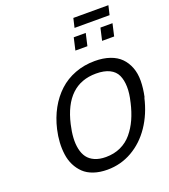

<svg xmlns="http://www.w3.org/2000/svg" viewBox="-187 -1203 1188 1350"><g transform="rotate(-20 407.5 -528.5)"><path d="M695.8 -374V-375Q711.4 -437 710.2 -487.5Q709 -538.1 692.4 -574Q675.8 -609.9 636.5 -629.4Q597.2 -648.9 536.1 -648.9Q311 -648.9 248 -375Q235.8 -322.3 233.2 -277.8Q230.5 -233.4 238.5 -195.1Q246.6 -156.7 266.1 -130.1Q285.6 -103.5 320.1 -88.4Q354.5 -73.2 402.8 -73.2Q464.4 -73.2 513.9 -96.2Q563.5 -119.1 598.4 -161.1Q633.3 -203.1 657 -255.6Q680.7 -308.1 695.8 -374ZM800.8 -375 798.8 -374Q772.5 -258.8 713.1 -171.1Q653.8 -83.5 568.4 -34.7Q482.9 14.2 382.8 14.2Q325.7 14.2 280.8 -1.2Q235.8 -16.6 207 -44.4Q178.2 -72.3 159.9 -108.9Q141.6 -145.5 135.5 -189.5Q129.4 -233.4 132.1 -279.8Q134.8 -326.2 146 -375Q164.6 -455.1 200.9 -521Q237.3 -586.9 289.1 -634.8Q340.8 -682.6 409.7 -708.7Q478.5 -734.9 558.1 -734.9Q621.6 -734.9 670.7 -717.8Q719.7 -700.7 750.5 -669.4Q781.2 -638.2 798.3 -593.8Q815.4 -549.3 814.9 -494.1Q814.5 -439 800.8 -375ZM545.9 -850.1H456.1L477.1 -941.9H566.9ZM746.1 -850.1H655.8L676.8 -941.9H767.1ZM767.1 -1002H504.9L521 -1070.8H783.2Z"/></g></svg>

Font: Perun
Style: Italic
Weight: 400
Italic angle: -12°
Foundry: Stefan Peev, Context Ltd
Version: Version 001.000